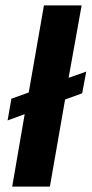

<svg xmlns="http://www.w3.org/2000/svg" viewBox="-20 -688 338 708"><path d="M25 0 71 -267 8 -244 22 -324 86 -347 142 -668H281L233 -401L298 -424L283 -344L220 -321L164 0Z"/></svg>

Font: Gantari
Style: Bold Italic
Weight: 700
Italic angle: -10°
Designer: Anugrah Pasau
Foundry: Lafontype
Version: Version 1.000; ttfautohint (v1.8.4.7-5d5b)